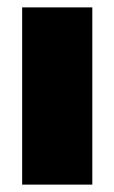

<svg xmlns="http://www.w3.org/2000/svg" viewBox="-20 -500 310 520"><path d="M40 -480H230V0H40Z"/></svg>

Font: Readiness ExtraBold
Style: Regular
Weight: 800
Designer: Katatrad Team
Foundry: CadsonDemak
Version: Version 1.00;January 16, 2020;FontCreator 12.0.0.2550 64-bit